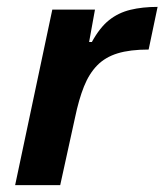

<svg xmlns="http://www.w3.org/2000/svg" viewBox="-20 -538 478 558"><path d="M24 0 132 -510H256L239 -416H247Q270 -458 297 -479.5Q324 -501 359 -509.5Q394 -518 438 -518L412 -394Q358 -394 322 -383Q286 -372 262.5 -348Q239 -324 224 -286.5Q209 -249 198 -196L155 0Z"/></svg>

Font: Saira Thin SemiBold
Style: Italic
Weight: 600
Italic angle: -12°
Version: Version 1.101